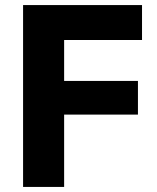

<svg xmlns="http://www.w3.org/2000/svg" viewBox="-20 -733 617 753"><path d="M70.5 0Q70.5 -57.5 70.5 -111.5Q70.5 -165.5 70.5 -232.5V-474.5Q70.5 -543.5 70.5 -599Q70.5 -654.5 70.5 -713H537V-576Q491 -576 438.2 -576Q385.5 -576 314 -576H165L231.5 -687Q231.5 -628.5 231.5 -573Q231.5 -517.5 231.5 -448.5V-232.5Q231.5 -165.5 231.5 -111.5Q231.5 -57.5 231.5 0ZM190 -283.5V-415.5H317Q382.5 -415.5 429.8 -415.5Q477 -415.5 521 -415.5V-283.5Q474.5 -283.5 427.5 -283.5Q380.5 -283.5 316.5 -283.5Z"/></svg>

Font: Commissioner Thin
Style: Bold
Weight: 700
Version: Version 1.001;gftools[0.9.23]